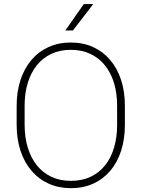

<svg xmlns="http://www.w3.org/2000/svg" viewBox="-20 -934 710 963"><path d="M606.4 -402.8V-308.1Q606.4 -236.8 587.6 -178.2Q568.8 -119.6 533.2 -77.6Q497.6 -35.6 447.8 -12.9Q397.9 9.8 335.4 9.8Q274.4 9.8 224.1 -12.9Q173.8 -35.6 137.9 -77.6Q102.1 -119.6 82.8 -178.2Q63.5 -236.8 63.5 -308.1V-402.8Q63.5 -474.6 82.8 -533Q102.1 -591.3 137.7 -633.3Q173.3 -675.3 223.4 -698Q273.4 -720.7 334.5 -720.7Q397 -720.7 446.8 -698Q496.6 -675.3 532.5 -633.3Q568.4 -591.3 587.4 -533Q606.4 -474.6 606.4 -402.8ZM567.4 -308.1V-403.8Q567.4 -466.3 551.8 -517.8Q536.1 -569.3 506.1 -606.4Q476.1 -643.6 433.1 -663.8Q390.1 -684.1 334.5 -684.1Q280.3 -684.1 237.3 -663.8Q194.3 -643.6 164.6 -606.4Q134.8 -569.3 119.1 -517.8Q103.5 -466.3 103.5 -403.8V-308.1Q103.5 -245.1 119.4 -193.4Q135.3 -141.6 165 -104.5Q194.8 -67.4 238 -47.1Q281.2 -26.9 335.4 -26.9Q391.1 -26.9 434.1 -47.1Q477.1 -67.4 506.8 -104.5Q536.6 -141.6 552 -193.4Q567.4 -245.1 567.4 -308.1ZM307.6 -781.2 400.4 -913.6H447.8L345.7 -781.2Z"/></svg>

Font: Roboto ExtraLight
Style: Regular
Weight: 250
Designer: Christian Robertson
Foundry: Google
Version: Version 3.009; 2024